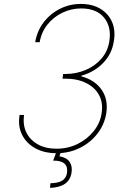

<svg xmlns="http://www.w3.org/2000/svg" viewBox="-20 -757 653 961"><path d="M262.7 9.8Q201.7 9.8 156.7 -14.9Q111.8 -39.6 90.3 -83Q68.8 -126.5 78.1 -181.6H100.6Q93.3 -132.8 111.6 -94.7Q129.9 -56.6 168.9 -34.7Q208 -12.7 262.7 -12.7Q320.3 -12.7 368.7 -36.6Q417 -60.5 449 -100.6Q481 -140.6 488.3 -188.5Q497.1 -241.2 476.1 -280.5Q455.1 -319.8 410.4 -341.8Q365.7 -363.8 303.7 -363.3H293L295.9 -386.7H306.6Q361.3 -386.7 408.7 -406.7Q456.1 -426.8 487.8 -463.6Q519.5 -500.5 527.3 -550.8Q538.6 -621.6 501.5 -668Q464.4 -714.4 386.7 -714.8Q336.4 -714.8 291.7 -693.1Q247.1 -671.4 217 -633.5Q187 -595.7 178.7 -545.9H156.2Q165.5 -602.1 198.2 -645Q231 -688 279.5 -712.6Q328.1 -737.3 384.8 -737.3Q442.4 -737.3 482.7 -712.9Q522.9 -688.5 541 -646.5Q559.1 -604.5 549.8 -550.8Q540.5 -487.3 496.1 -441.7Q451.7 -396 386.7 -377.9V-375Q454.6 -356.9 488.8 -307.6Q522.9 -258.3 511.7 -188.5Q502.4 -132.8 467.5 -87.9Q432.6 -43 379.6 -16.6Q326.7 9.8 262.7 9.8ZM264.6 -2.9H287.1L277.3 25.4Q313.5 31.2 328.4 53.2Q343.3 75.2 337.9 108.4Q331.5 145.5 304.2 163.6Q276.9 181.6 230.5 183.6L232.4 160.2Q272.9 159.2 292.2 146.5Q311.5 133.8 315.4 108.4Q319.8 77.6 302.7 62Q285.6 46.4 246.1 46.9Z"/></svg>

Font: Inter Tight Thin
Style: Italic
Weight: 250
Italic angle: -9.39999°
Designer: Rasmus Andersson
Foundry: rsms
Version: Version 3.004